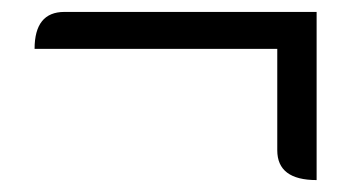

<svg xmlns="http://www.w3.org/2000/svg" viewBox="-20 -419 589 322"><path d="M511 -117Q445 -117 445 -167V-337H38Q38 -399 88 -399H511V-117Z"/></svg>

Font: Swei Half Moon CJK TC
Style: DemiLight
Weight: 350
Version: Version 2.125